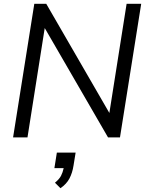

<svg xmlns="http://www.w3.org/2000/svg" viewBox="-20 -725 779 1013"><path d="M49 0 161 -705H224L557 -129L648 -705H725L613 0H550L216 -577L125 0ZM299 268 270 239Q293 220 302 202.5Q311 185 316 162H267L280 80H379L368 148Q362 187 346.5 216.5Q331 246 299 268Z"/></svg>

Font: Nunito Sans
Style: Italic
Weight: 400
Italic angle: -9°
Designer: Vernon Adams
Foundry: Vernon Adams
Version: Version 3.006; ttfautohint (v1.8.3)